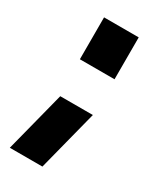

<svg xmlns="http://www.w3.org/2000/svg" viewBox="-145 -505 538 643"><g transform="rotate(30 124.5 -183.0)"><path d="M61 -289V-451H195V-289ZM192 -149 132 85H6L66 -149Z"/></g></svg>

Font: Zilla Slab Bold
Style: Bold
Weight: 700
Designer: Typotheque.com
Foundry: Typotheque type foundry
Version: Version 1.1; 2017; ttfautohint (v1.6)